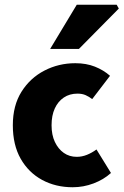

<svg xmlns="http://www.w3.org/2000/svg" viewBox="-20 -776 520 808"><path d="M286 12Q214 12 157 -19Q100 -50 67 -108Q34 -166 34 -249Q34 -332 70.5 -390Q107 -448 167 -479Q227 -510 297 -510Q343 -510 379.5 -495.5Q416 -481 443 -457L368 -359Q355 -369 340.5 -375.5Q326 -382 306 -382Q273 -382 248.5 -365.5Q224 -349 210.5 -319.5Q197 -290 197 -249Q197 -208 211 -178.5Q225 -149 248.5 -132.5Q272 -116 303 -116Q325 -116 346 -124.5Q367 -133 386 -147L447 -48Q416 -20 373.5 -4Q331 12 286 12ZM191 -570 303 -756H471L480 -740L312 -570Z"/></svg>

Font: Source Sans 3 ExtraLight ExtraBold
Style: Regular
Weight: 800
Version: Version 3.052;hotconv 1.1.0;makeotfexe 2.6.0